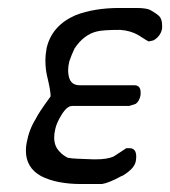

<svg xmlns="http://www.w3.org/2000/svg" viewBox="-20 -462 427 482"><path d="M107 -220Q107 -221 107 -222Q107 -235 98 -272Q94 -290 94 -309Q94 -325 97 -341Q110 -398 170 -424Q217 -442 280 -442H321Q347 -442 357 -437Q376 -426 381 -420Q387 -412 387 -398Q387 -395 387 -391Q384 -372 366 -361Q360 -359 353 -358Q347 -361 327 -374Q308 -385 282 -387Q238 -387 223 -383Q190 -375 167 -340Q159 -323 154 -308Q151 -296 151 -285Q151 -277 153 -269Q158 -248 180 -248H317Q333 -248 333 -230Q333 -227 333 -224Q330 -207 320 -201Q318 -200 314 -199Q310 -198 304 -196H161Q148 -196 134 -173Q122 -153 119 -139Q116 -127 116 -117Q116 -93 132 -79Q137 -73 150 -66Q160 -64 175 -63.5Q190 -63 214 -62Q218 -62 221 -62Q249 -62 265 -69Q276 -76 283.5 -81Q291 -86 297 -90Q300 -90 305 -90Q322 -90 322 -69Q322 -64 321 -58Q318 -39 288 -21L285 -20Q254 -3 236 0H184Q122 0 83 -20Q45 -41 45 -84Q45 -94 47 -104Q53 -137 70 -164Q75 -176 107 -220Z"/></svg>

Font: New Athena Unicode
Style: Italic
Weight: 400
Designer: J. Rusten 1997; rev. by R. Hancock 2001, 2002, rev. by D. Mastronarde 2002-2019
Foundry: Society for Classical Studies (formerly American Philological Association)
Version: Version 5.008